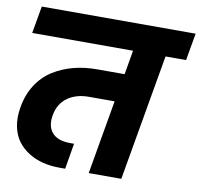

<svg xmlns="http://www.w3.org/2000/svg" viewBox="-81 -826 953 912"><g transform="rotate(10 395.0 -370.0)"><path d="M24.9 -608.9 47.9 -740.2H790L767.1 -608.9H668L562 0H404.8L466.8 -356.9H342.8Q281.2 -356.9 240 -327.1Q198.7 -297.4 189 -242.2Q178.7 -188 205.6 -156.5Q232.4 -125 293.9 -125H312L291 -1H263.2Q221.2 -1 183.6 -10.3Q146 -19.5 114.3 -39.3Q82.5 -59.1 61 -87.6Q39.6 -116.2 31 -157.7Q22.5 -199.2 30.8 -249Q41 -312 71.5 -359.9Q102.1 -407.7 147 -436Q191.9 -464.4 244.9 -478.3Q297.9 -492.2 358.9 -492.2H491.2L511.2 -608.9Z"/></g></svg>

Font: SVN-Poppins
Style: Bold Italic
Weight: 700
Italic angle: -10°
Designer: Ninad Kale (Devanagari), Jonny Pinhorn (Latin)
Foundry: Indian Type Foundry
Version: Version 3.002 2017